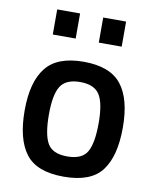

<svg xmlns="http://www.w3.org/2000/svg" viewBox="-83 -785 695 859"><g transform="rotate(10 265.0 -355.0)"><path d="M94 -446Q145 -511 265 -511Q385 -511 436.5 -446Q488 -381 488 -251Q488 -121 438 -55Q388 11 265 11Q142 11 92 -55Q42 -121 42 -251Q42 -381 94 -446ZM175 -121Q198 -81 265 -81Q332 -81 355 -121Q378 -161 378 -252Q378 -343 353.5 -381Q329 -419 265 -419Q201 -419 176.5 -381Q152 -343 152 -252Q152 -161 175 -121ZM107 -607V-721H211V-607ZM316 -607V-721H420V-607Z"/></g></svg>

Font: Titillium Web[RUS by Daymarius]
Style: Regular
Weight: 600
Designer: Cyrillization by Daymarius
Foundry: Cyrillization by Daymarius
Version: Version 1.002 September 11, 2018